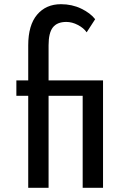

<svg xmlns="http://www.w3.org/2000/svg" viewBox="-20 -895 590 915"><path d="M114.5 0H211.5V-438.5H374V0H471V-512H211.5V-679Q211.5 -738.5 232 -764.5Q252.5 -790.5 296 -790.5Q323.5 -790.5 351.2 -776Q379 -761.5 393 -741L433.5 -803.5Q410.5 -833 366.8 -854Q323 -875 270.5 -875Q199 -875 156.8 -825Q114.5 -775 114.5 -678.5V-512H58V-438.5H114.5Z"/></svg>

Font: Spartan Medium
Style: Regular
Weight: 500
Designer: Matt Bailey, Mirko Velimirovic
Foundry: Matt Bailey
Version: Version 1.003; ttfautohint (v1.8.3)